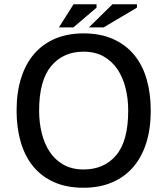

<svg xmlns="http://www.w3.org/2000/svg" viewBox="-20 -870 787 903"><path d="M58 -350Q58 -436 79.5 -503.5Q101 -571 141.5 -617.5Q182 -664 240.5 -688.5Q299 -713 373 -713Q452 -713 511.5 -686.5Q571 -660 610.5 -612.5Q650 -565 669.5 -498Q689 -431 689 -350Q689 -264 667.5 -196.5Q646 -129 605 -82.5Q564 -36 505.5 -11.5Q447 13 373 13Q293 13 234 -13.5Q175 -40 136 -87.5Q97 -135 77.5 -202Q58 -269 58 -350ZM164 -350Q164 -293 176.5 -243Q189 -193 214.5 -155Q240 -117 279.5 -95Q319 -73 373 -73Q470 -73 526.5 -140Q583 -207 583 -350Q583 -406 570.5 -456Q558 -506 532.5 -544Q507 -582 467.5 -604.5Q428 -627 373 -627Q277 -627 220.5 -559Q164 -491 164 -350ZM326 -850H434V-834L325 -741H257ZM509 -850H624V-834L467 -741H398Z"/></svg>

Font: PT Sans Caption
Style: Regular
Weight: 400
Designer: A.Korolkova, O.Umpeleva, V.Yefimov
Foundry: ParaType Ltd
Version: Version 2.004W OFL